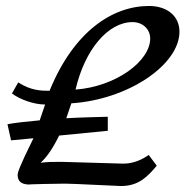

<svg xmlns="http://www.w3.org/2000/svg" viewBox="-20 -635 641 643"><path d="M478 -116C458 -102 429 -87 393 -87C382 -87 196 -93 185 -93C159 -93 141 -93 116 -90C138 -110 158 -140 178 -181L341 -197V-244C304 -243 253 -242 202 -239L219 -289C407 -301 581 -417 581 -529C581 -581 540 -615 479 -615C357 -615 227 -530 146 -331C120 -331 84 -331 41 -359L20 -322C45 -303 92 -285 131 -285L113 -232C70 -228 31 -224 5 -219L17 -165L92 -172C42 -71 40 -58 39 -50C39 -28 51 -18 76 -17C75 -18 174 -20 198 -20C227 -20 371 -12 385 -12C446 -12 475 -45 505 -80ZM424 -561C458 -561 483 -537 483 -506C483 -430 368 -345 233 -335C264 -469 342 -561 424 -561Z"/></svg>

Font: Marck Script
Style: Regular
Weight: 400
Designer: Denis Masharov, Marck Fogel
Foundry: Denis Masharov
Version: Version 1.002